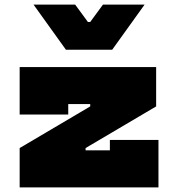

<svg xmlns="http://www.w3.org/2000/svg" viewBox="-20 -810 770 830"><path d="M665 0H65V-170L370 -350V-360H275V-315H65V-520H655V-350L350 -170V-160H455V-205H665ZM265 -595 125 -790H305L360 -715H370L425 -790H605L465 -595Z"/></svg>

Font: Imperial One
Style: Regular
Weight: 400
Designer: Jovanny Lemonad
Foundry: Jovanny Lemonad
Version: Version 1.000